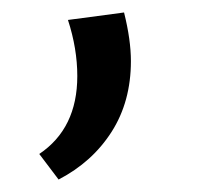

<svg xmlns="http://www.w3.org/2000/svg" viewBox="-20 -130 320 308"><path d="M43 117Q104 76 104 -8Q104 -52 89 -98L179 -110Q190 -66 190 -32Q190 33 159 81.5Q128 130 74 158Z"/></svg>

Font: Martel Sans
Style: Regular
Weight: 400
Designer: Dan Reynolds and Mathieu Réguer
Foundry: Dan Reynolds and Mathieu Réguer
Version: Version 1.002; ttfautohint (v1.1) -l 5 -r 5 -G 72 -x 0 -D la